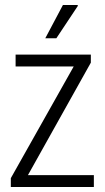

<svg xmlns="http://www.w3.org/2000/svg" viewBox="-20 -743 418 763"><path d="M23 0V-35L273 -479H42V-526H341V-494L91 -47H353V0ZM160 -591 230 -723H289V-719L204 -591Z"/></svg>

Font: Archivo Condensed ExtraLight
Style: Regular
Weight: 250
Width: 3
Designer: Hector Gatti
Foundry: Omnibus-Type
Version: Version 2.001